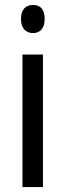

<svg xmlns="http://www.w3.org/2000/svg" viewBox="-20 -758 265 778"><path d="M114 -738C84 -738 65 -719 65 -681C65 -644 84 -624 114 -624C143 -624 161 -644 161 -681C161 -719 144 -738 114 -738ZM154 -537H71V0H154Z"/></svg>

Font: Noto Sans Devanagari UI Condensed
Style: Regular
Weight: 400
Width: 3
Designer: Jelle Bosma - Monotype Design Team
Foundry: Monotype Imaging Inc.
Version: Version 2.004